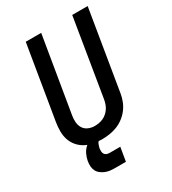

<svg xmlns="http://www.w3.org/2000/svg" viewBox="-220 -850 1041 1163"><g transform="rotate(-30 300.0 -268.5)"><path d="M255 8Q224 8 194.5 2.5Q165 -3 139.5 -17Q114 -31 95.5 -53Q77 -75 68 -102.5Q59 -130 59 -161Q59 -192 64 -222L149 -735H257L169 -207Q165 -184 167 -161Q169 -138 180.5 -120Q192 -102 212.5 -93Q233 -84 256 -84Q271 -84 286 -86.5Q301 -89 315.5 -95.5Q330 -102 342 -112.5Q354 -123 363 -136Q372 -149 377 -163.5Q382 -178 385 -193L474 -735H582L490 -178Q486 -152 476 -126Q466 -100 449 -77.5Q432 -55 409 -37.5Q386 -20 360 -10Q334 0 307.5 4Q281 8 255 8ZM236 198Q218 198 201 196Q184 194 168.5 187.5Q153 181 140 171Q127 161 119.5 146Q112 131 111 114Q110 97 113 79Q117 56 128 33Q139 10 158.5 -6.5Q178 -23 202 -30Q226 -37 250 -37L244 0Q236 0 230.5 6.5Q225 13 222 20Q219 27 217 34Q215 41 213 49Q212 59 212.5 69Q213 79 218 87Q223 95 232.5 98.5Q242 102 252 102H327L311 198Z"/></g></svg>

Font: Iosevka Curly SmBdExObl
Style: Regular
Weight: 600
Width: 7
Italic angle: -9°
Monospace: yes
Designer: Belleve Invis
Foundry: Belleve Invis
Version: Version 11.1.0; ttfautohint (v1.8.3)